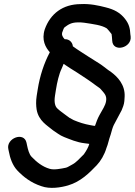

<svg xmlns="http://www.w3.org/2000/svg" viewBox="-20 -681 657 935"><path d="M163.4 -244 158.6 -214C154.6 -188.3 155.5 -166.5 158.4 -147.4C168.2 -91.7 210.6 -69.8 237.4 -47C237.8 -46.7 238.5 -46.1 239.1 -45.7L262.6 -29.7C271.2 -23.9 281.7 -17.6 292.7 -13.5C320.7 -2.9 352.6 12.2 393.5 16.8L408.9 18.7C411.1 19.1 411.3 19.2 414.9 19.8C410 36.6 400.7 52.8 388.3 70.5C365.8 92.5 350.9 110.5 332 120.1C319.2 126.7 308.9 134 301.3 135.6C277.7 140.6 242.6 147.6 221.7 141C186.1 130.8 157.7 107.5 133.7 82.4C122.1 70.3 116 47.3 111.5 25.5L109.2 14.5C97.6 -42 9.1 -7.7 20.5 44.7L22.7 55.2C28.8 89.1 41 124 63.8 148.5C93.9 180.4 130.8 209.1 181.6 225.7C223.4 241 277.2 232 311.5 221.9C373.1 203.8 415.6 160.7 451.1 123.6C469.9 104 488.9 72.4 498.6 39L503.3 26.2C503.5 25.7 503.8 24.8 504 24.1L512.8 -7C515.7 -15 517.2 -19 519.1 -26.2C523.7 -42.6 528.3 -60.5 534.1 -72.1C545.2 -94.8 559.8 -118.4 572.4 -144.1C572.7 -144.7 573.1 -145.8 573.4 -146.6L580.3 -164.6C585.8 -179.2 586.6 -198.7 587 -210.9C589.6 -268.5 552.3 -307.1 521.4 -330L506.7 -340.2C496 -347.6 479.7 -361.8 463.8 -371.7L413.1 -403.6C387.1 -420.8 359.4 -437.3 334.8 -455.5C333.5 -473.5 318.4 -491.3 294.8 -490.1C284.2 -501.7 279.7 -511.7 282.7 -522.3L289.3 -539.8C290.3 -542.5 292.7 -546.3 294.1 -547.7C312.9 -561.6 327 -572 360.9 -572C368.5 -572 376.7 -572.3 390 -570.3C434.8 -563.4 475.4 -558.8 500.3 -542.6C502.3 -541.1 518.1 -522.8 523.4 -515C524.4 -509.9 526 -493.1 526.4 -483.1C529 -423.6 623.5 -447.5 616.2 -504L614.9 -513.1C613.5 -544.3 607.5 -565.2 588.9 -589.1C565.1 -619.5 536 -635 494.4 -645.3C461.6 -653.8 418 -663.6 373.2 -661C285.6 -660.7 225.1 -614.2 198.1 -538.5C181 -485.9 202 -449.8 222.6 -426.6C194.5 -373.2 174.1 -312.4 163.4 -244ZM289.7 -370C310.7 -355.3 333.6 -341.4 355.8 -327.4C386.3 -307.3 418.8 -286.6 445.6 -265.9C457.7 -256.6 465.5 -252.9 470.2 -247.3C487.1 -227.3 501 -216.6 496.7 -189C493.1 -165.9 479 -147.9 464.7 -121C455.1 -103.7 448.5 -85.5 442.6 -68.1C441.7 -68.1 438.7 -68.3 435.5 -68.7L419.6 -71.6C389.1 -77.2 367.2 -84.4 339.2 -95.9L318.7 -107C313.3 -110.5 306.6 -115.3 300.2 -120.5L278.4 -136.8C271.7 -141.8 265.9 -146.6 259.6 -152.5C248.5 -162.4 242.6 -182.2 247.8 -215L252.2 -243C258.1 -280.3 267.3 -320.6 280.3 -347.1C283.6 -353.8 285.6 -360.3 289.7 -370Z"/></svg>

Font: Just Breathe
Style: BdObl3
Weight: 400
Foundry: Cannot Into Space Fonts
Version: Version 0.72